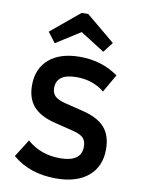

<svg xmlns="http://www.w3.org/2000/svg" viewBox="-98 -966 776 1044"><g transform="rotate(10 290.0 -443.5)"><path d="M284 12Q214 12 154 -7.5Q94 -27 44 -69L105 -166Q144 -132 189.5 -116Q235 -100 287 -100Q405 -100 405 -184Q405 -216 388.5 -232.5Q372 -249 332 -259L227 -285Q146 -305 107.5 -348.5Q69 -392 69 -465Q69 -557 130 -609.5Q191 -662 301 -662Q420 -662 512 -597L455 -498Q391 -550 301 -550Q190 -550 190 -471Q190 -443 206.5 -426.5Q223 -410 263 -400L368 -374Q449 -354 487.5 -310.5Q526 -267 526 -190Q526 -96 462.5 -42Q399 12 284 12ZM151 -711 108 -767 267 -899H303L462 -767L419 -711L285 -796Z"/></g></svg>

Font: Sometype Mono
Style: Bold
Weight: 700
Monospace: yes
Designer: Ryoichi Tsunekawa
Foundry: Dharma Type
Version: Version 1.000; ttfautohint (v1.8.3)